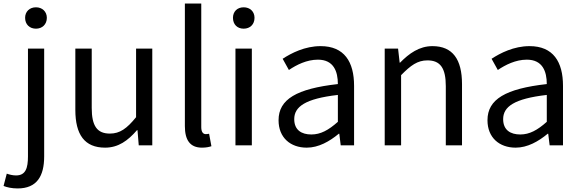

<svg xmlns="http://www.w3.org/2000/svg" viewBox="-64 -816 3261 1078"><path d="M35 242C143 242 184 173 184 62V-543H93V62C93 128 80 169 26 169C7 169 -12 164 -26 159L-44 228C-25 236 3 242 35 242ZM138 -655C173 -655 199 -679 199 -716C199 -751 173 -775 138 -775C102 -775 77 -751 77 -716C77 -679 102 -655 138 -655Z M526 13C600 13 654 -26 705 -85H708L715 0H791V-543H700V-158C648 -94 609 -66 553 -66C481 -66 451 -109 451 -210V-543H359V-199C359 -60 411 13 526 13Z M1070 13C1095 13 1110 9 1123 5L1110 -65C1100 -63 1096 -63 1091 -63C1077 -63 1066 -74 1066 -102V-796H974V-108C974 -31 1002 13 1070 13Z M1258 0H1350V-543H1258ZM1304 -655C1340 -655 1365 -679 1365 -716C1365 -751 1340 -775 1304 -775C1268 -775 1244 -751 1244 -716C1244 -679 1268 -655 1304 -655Z M1658 13C1725 13 1786 -22 1838 -65H1841L1849 0H1924V-334C1924 -469 1869 -557 1736 -557C1648 -557 1572 -518 1523 -486L1558 -423C1601 -452 1658 -481 1721 -481C1810 -481 1833 -414 1833 -344C1602 -318 1500 -259 1500 -141C1500 -43 1567 13 1658 13ZM1684 -61C1630 -61 1588 -85 1588 -147C1588 -217 1650 -262 1833 -283V-132C1780 -85 1736 -61 1684 -61Z M2096 0H2188V-394C2242 -449 2280 -477 2336 -477C2408 -477 2439 -434 2439 -332V0H2530V-344C2530 -482 2478 -557 2364 -557C2290 -557 2233 -516 2182 -464H2180L2171 -543H2096Z M2831 13C2898 13 2959 -22 3011 -65H3014L3022 0H3097V-334C3097 -469 3042 -557 2909 -557C2821 -557 2745 -518 2696 -486L2731 -423C2774 -452 2831 -481 2894 -481C2983 -481 3006 -414 3006 -344C2775 -318 2673 -259 2673 -141C2673 -43 2740 13 2831 13ZM2857 -61C2803 -61 2761 -85 2761 -147C2761 -217 2823 -262 3006 -283V-132C2953 -85 2909 -61 2857 -61Z"/></svg>

Font: GenYoGothic2 TW R
Style: Regular
Weight: 400
Version: Version 2.100;PS 2.1;hotconv 16.6.51;makeotf.lib2.5.65220 DE